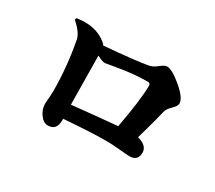

<svg xmlns="http://www.w3.org/2000/svg" viewBox="-120 -902 1241 1109"><g transform="rotate(30 500.0 -348.0)"><path d="M343 -199Q555 -221 642 -228Q679 -430 679 -518Q679 -536 663 -536Q577 -536 481 -520Q388 -505 394 -505Q374 -505 339 -524ZM121 -648Q244 -667 320 -604Q329 -596 334 -588Q548 -606 621 -620Q645 -624 673 -647Q699 -668 715 -668Q748 -668 814 -613Q883 -555 883 -518Q883 -501 858 -477Q831 -451 827 -431Q814 -372 773 -230Q840 -212 840 -166Q840 -110 785 -110Q768 -110 716 -115Q664 -120 631 -120Q524 -120 345 -106V-96Q345 -28 287 -28Q257 -28 234 -61Q211 -92 211 -129Q211 -143 214 -171Q216 -200 216 -216Q216 -378 184 -544Q176 -583 117 -636Z"/></g></svg>

Font: Source Han Serif CN Heavy
Style: Regular
Weight: 900
Designer: Ryoko NISHIZUKA  (kana & ideographs); Frank Grießhammer (Latin, Greek & Cyrillic); Wenlong ZHANG  (bopomofo); Sandoll Co
Foundry: Adobe Systems Incorporated
Version: Version 1.000;PS 1;hotconv 16.6.53;makeotf.lib2.5.65590